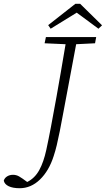

<svg xmlns="http://www.w3.org/2000/svg" viewBox="-109 -870 560 1016"><path d="M127 -641 134 -674H400L394 -641L294 -636L227 -279Q216 -219 207.5 -176.5Q199 -134 191.5 -102.5Q184 -71 175 -44Q150 34 102.5 80Q55 126 -5 126Q-41 126 -63 115.5Q-85 105 -89 86Q-85 72 -71.5 63.5Q-58 55 -40 55Q-23 55 -8 63.5Q7 72 35 93Q75 73 98.5 30.5Q122 -12 136 -77Q148 -132 160.5 -198Q173 -264 190 -358Q201 -420 213 -489Q225 -558 238 -636ZM315 -850 431 -736 412 -718 297 -803 159 -718 146 -737 290 -850Z"/></svg>

Font: Source Serif 4 SmText Light
Style: Italic
Weight: 300
Italic angle: -12°
Designer: Frank Grießhammer
Foundry: Adobe
Version: Version 4.005;hotconv 1.1.0;makeotfexe 2.6.0